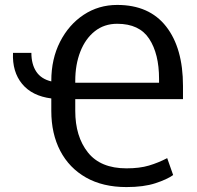

<svg xmlns="http://www.w3.org/2000/svg" viewBox="-20 -740 791 771"><path d="M487.8 11.2Q393.1 11.2 325.4 -27.1Q257.8 -65.4 221.9 -134.3Q186 -203.1 186 -294.9V-344.7Q108.9 -354.5 68.8 -403.1Q28.8 -451.7 32.2 -527.8H106Q106 -482.4 125.5 -452.6Q145 -422.9 186 -413.1V-415Q186 -503.4 221.2 -572.3Q256.3 -641.1 316.2 -680.7Q376 -720.2 450.7 -720.2Q579.6 -720.2 647.2 -633.5Q714.8 -546.9 714.8 -395V-341.8H282.2V-294.9Q282.2 -191.9 333 -127.9Q383.8 -64 487.8 -64Q540.5 -64 578.1 -75.2Q615.7 -86.4 651.4 -105L675.3 -37.1Q650.9 -19.5 604 -4.2Q557.1 11.2 487.8 11.2ZM282.2 -407.7H618.7V-423.3Q618.7 -523.9 579.1 -584.2Q539.6 -644.5 450.7 -644.5Q398.4 -644.5 360.6 -614.5Q322.8 -584.5 302.5 -532.5Q282.2 -480.5 282.2 -415Z"/></svg>

Font: Roboto Slab
Style: Regular
Weight: 400
Designer: Google
Version: Version 2.000; ttfautohint (v1.8.1.43-b0c9)